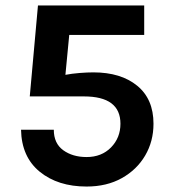

<svg xmlns="http://www.w3.org/2000/svg" viewBox="-20 -669 622 703"><path d="M297 14Q192 14 125.5 -40.2Q59 -94.5 57 -194H177Q177 -144 211.5 -119Q246 -94 297 -94Q352 -94 386.5 -129.2Q421 -164.5 421 -216Q421 -316 287 -316H89L119 -649H508V-541H233.5L219.5 -395Q243 -399.5 271.8 -401.8Q300.5 -404 322 -404Q422.5 -404 482.2 -355.2Q542 -306.5 542 -216Q542 -151.5 511.5 -99.5Q481 -47.5 426 -16.8Q371 14 297 14Z"/></svg>

Font: Karla
Style: Bold
Weight: 700
Designer: Jonathan Pinhorn
Version: Version 2.004; ttfautohint (v1.8.4.7-5d5b);gftools[0.9.33]